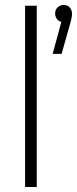

<svg xmlns="http://www.w3.org/2000/svg" viewBox="-20 -753 310 773"><path d="M81 0V-730H128V0ZM192 -536 227 -665Q215 -668 208.5 -677.5Q202 -687 202 -699Q202 -714 212 -723.5Q222 -733 236 -733Q253 -733 261.5 -722Q270 -711 270 -698Q270 -683 263 -660L228 -536Z"/></svg>

Font: MuseoModerno ExtraLight
Style: Regular
Weight: 200
Designer: Pablo Cosgaya, Héctor Gatti, Marcela Romero, and the Authors of The MuseoModerno Project.
Foundry: Omnibus-Type Team
Version: Version 1.001